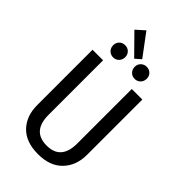

<svg xmlns="http://www.w3.org/2000/svg" viewBox="-304 -1099 1197 1197"><g transform="rotate(45 294.5 -500.0)"><path d="M514 -201Q514 -107 457 -47.5Q400 12 295 12Q188 12 131.5 -46.5Q75 -105 75 -201V-689H168V-208Q168 -64 295 -64Q421 -64 421 -208V-689H514ZM336 -866 298 -833 171 -962 227 -1012ZM252 -800Q252 -777 237 -761.5Q222 -746 199 -746Q176 -746 161 -761.5Q146 -777 146 -800Q146 -823 161 -838Q176 -853 199 -853Q222 -853 237 -838Q252 -823 252 -800ZM442 -800Q442 -777 427 -761.5Q412 -746 389 -746Q366 -746 351 -761.5Q336 -777 336 -800Q336 -823 351.5 -838Q367 -853 389 -853Q412 -853 427 -838Q442 -823 442 -800Z"/></g></svg>

Font: Fira Sans Condensed
Style: Regular
Weight: 400
Width: 3
Designer: bBox Type GmbH & Carrois Corporate GbR & Edenspiekermann AG
Foundry: bBox Type GmbH & Carrois Corporate GbR & Edenspiekermann AG
Version: Version 4.301